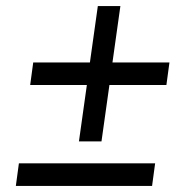

<svg xmlns="http://www.w3.org/2000/svg" viewBox="-20 -592 632 630"><path d="M89 -387H275L301 -572H375L349 -387H536L526 -313H339L313 -128H239L265 -313H79ZM42 -56H489L479 18H32Z"/></svg>

Font: Pathway Extreme 8pt Thin 12pt Medium
Style: Italic
Weight: 500
Italic angle: -8°
Version: Version 1.001;gftools[0.9.26]